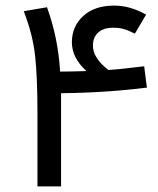

<svg xmlns="http://www.w3.org/2000/svg" viewBox="-20 -666 565 686"><path d="M504.9 -353Q357.4 -334.5 198.2 -333V-271V0H113.8V-262.2Q113.8 -389.2 105.5 -465.8Q97.2 -542.5 64.9 -626L147.9 -640.1Q187.5 -531.7 194.8 -410.2Q229.5 -410.2 289.1 -412.1Q236.8 -459 236.8 -515.1Q236.8 -571.3 277.1 -608.6Q317.4 -646 388.2 -646Q444.8 -646 502 -613.8L461.9 -545.9Q436.5 -558.6 420.7 -562.7Q404.8 -566.9 383.8 -566.9Q349.6 -566.9 330.8 -549.8Q312 -532.7 312 -502.9Q312 -458.5 367.2 -416Q408.7 -418.5 495.1 -429.2Z"/></svg>

Font: FiraGO
Style: Regular
Weight: 400
Designer: bBox Type
Foundry: bBox Type GmbH
Version: Version 1.001;PS 001.001;hotconv 1.0.88;makeotf.lib2.5.64775